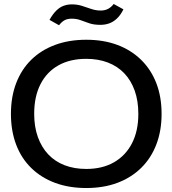

<svg xmlns="http://www.w3.org/2000/svg" viewBox="-20 -937 867 966"><path d="M414 9Q327 9 257 -17Q187 -43 137 -92Q87 -141 61 -210Q35 -279 35 -364Q35 -450 61.5 -519Q88 -588 137.5 -636.5Q187 -685 257 -711Q327 -737 414 -737Q501 -737 570.5 -711Q640 -685 690 -636Q740 -587 766.5 -518.5Q793 -450 793 -364Q793 -279 766.5 -210Q740 -141 690 -92Q640 -43 570.5 -17Q501 9 414 9ZM414 -87Q495 -87 553.5 -120.5Q612 -154 644 -216Q676 -278 676 -364Q676 -430 657.5 -481.5Q639 -533 605 -568.5Q571 -604 522.5 -622.5Q474 -641 414 -641Q333 -641 274.5 -608.5Q216 -576 184 -514Q152 -452 152 -364Q152 -299 170.5 -247.5Q189 -196 223 -160Q257 -124 305.5 -105.5Q354 -87 414 -87ZM485 -812Q452 -812 429 -820Q406 -828 385.5 -835.5Q365 -843 341 -843Q319 -843 304.5 -835Q290 -827 277 -810L229 -837Q246 -867 263.5 -884Q281 -901 300.5 -908Q320 -915 342 -915Q369 -915 392.5 -907.5Q416 -900 439 -892Q462 -884 487 -884Q507 -884 523 -892Q539 -900 552 -917L601 -890Q586 -860 567.5 -843Q549 -826 528.5 -819Q508 -812 485 -812Z"/></svg>

Font: Mona Sans SemiExpanded Medium
Style: Regular
Weight: 500
Width: 6
Designer: Deni Anggara
Foundry: GitHub
Version: Version 2.000